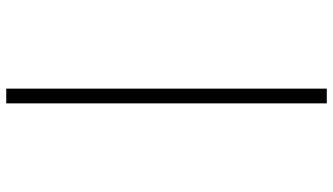

<svg xmlns="http://www.w3.org/2000/svg" viewBox="-240 -560 1040 599"><g transform="rotate(90 279.5 -260.0)"><path d="M256 240H302V-760H256Z"/></g></svg>

Font: Noto Serif Light
Style: Regular
Weight: 300
Designer: Monotype Design Team
Foundry: Monotype Imaging Inc.
Version: Version 2.013